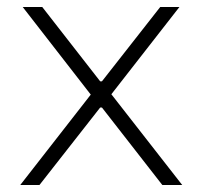

<svg xmlns="http://www.w3.org/2000/svg" viewBox="-20 -530 579 550"><path d="M38 0 240 -259 45 -510H101L267 -297H272L439 -510H494L299 -260L502 0H445L272 -222H267L93 0Z"/></svg>

Font: Saira ExtraLight
Style: Regular
Weight: 200
Designer: Hector Gatti with collaboration of the Omnibus-Type team
Foundry: Omnibus-Type
Version: Version 1.100; ttfautohint (v1.8.3)